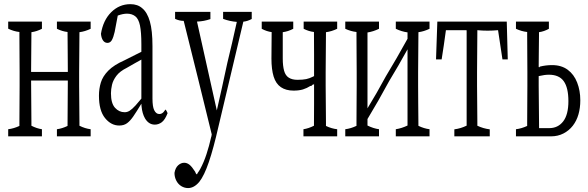

<svg xmlns="http://www.w3.org/2000/svg" viewBox="-20 -618 2872 937"><path d="M422.4 -512.7Q422.4 -490.2 422.4 -477.5Q395 -464.4 367.7 -460.9Q367.7 -460.9 367.7 -457Q367.2 -356.4 366.2 -266.1Q366.2 -228 366.2 -199.2Q366.2 -158.7 367.7 -19.5Q367.7 -8.8 367.7 -7.8Q367.7 -4.4 367.7 -4.4Q395 9.3 422.4 12.7Q422.4 34.7 422.4 47.4Q422.4 47.4 257.8 47.4Q257.8 35.2 257.8 12.7Q283.2 9.3 309.6 -3.4Q311 -197.3 311 -220.2Q311 -220.2 311 -225.1Q311 -225.1 131.8 -225.1Q131.8 -225.1 131.8 -220.2Q131.8 -167.5 133.3 -21Q133.3 -9.3 133.3 -7.8Q133.3 -4.4 133.3 -4.4Q158.7 8.8 184.6 12.7Q184.6 34.7 184.6 47.4Q184.6 47.4 20 47.4Q20 35.2 20 12.7Q47.4 9.3 74.7 -3.4Q74.7 -3.4 74.7 -6.8Q74.7 -8.3 74.7 -19.5Q75.2 -61 75.2 -112.8Q75.2 -151.4 75.7 -199.2Q75.7 -228 75.7 -266.1Q75.2 -304.7 75.2 -353Q74.7 -394.5 74.7 -445.8Q74.7 -447.3 74.7 -458.5Q74.7 -458.5 74.7 -461.9Q47.4 -464.8 20 -478Q20 -490.7 20 -512.7Q20 -512.7 184.6 -512.7Q184.6 -490.2 184.6 -477.5Q159.2 -464.4 133.3 -460.9Q133.3 -460.9 133.3 -457.5Q132.8 -359.9 131.8 -272Q131.8 -272 131.8 -267.1Q131.8 -267.1 311 -267.1Q311 -267.1 311 -272Q311 -308.1 310.5 -353.3Q310.1 -398.4 309.6 -461.9Q283.7 -464.8 257.8 -477.5Q257.8 -490.2 257.8 -512.7Q257.8 -512.7 422.4 -512.7Z M687.5 -40.5Q674.3 -63.5 670.9 -98.1Q670.4 -109.9 669.9 -111.8Q645 -70.8 630.1 -49.3Q615.2 -27.8 599.9 -16.6Q584.5 -5.4 562 -5.4Q522 -5.4 492.4 -42Q462.9 -78.6 462.9 -150.9Q462.9 -185.1 472.2 -215.3Q481.4 -245.6 508.5 -273.2Q535.6 -300.8 587.4 -323.7Q612.3 -336.9 669.9 -365.2Q669.9 -388.2 669.9 -401.4Q669.9 -460.9 663.1 -493.7Q656.2 -526.4 639.9 -538.8Q623.5 -551.3 599.6 -551.3Q580.1 -551.3 554.7 -542Q547.4 -506.8 539.6 -462.4Q533.7 -436 525.4 -421.4Q517.6 -408.7 504.4 -408.7Q491.2 -408.7 482.9 -420.4Q474.6 -432.1 472.7 -453.1Q483.4 -519.5 522.9 -558.6Q562.5 -597.7 616.2 -597.7Q651.9 -597.7 674.3 -577.6Q698.7 -557.6 711.4 -513.2Q724.1 -468.8 724.1 -393.1Q724.1 -270 724.1 -137.2Q724.1 -97.7 732.4 -80.6Q741.7 -61.5 757.3 -61.5Q769 -61.5 777.8 -70.8Q782.7 -76.2 787.1 -83.5Q792.5 -79.6 797.9 -65.9Q785.6 -33.7 769.8 -21.7Q753.9 -9.8 735.4 -9.8Q705.6 -9.8 687.5 -40.5ZM641.6 -103.5Q652.8 -115.7 669.9 -136.7Q669.9 -136.7 669.9 -327.1Q654.3 -318.8 638.4 -309.6Q622.6 -300.3 599.1 -287.1Q564.5 -270 548.1 -248Q531.7 -226.1 526.6 -204.1Q521.5 -182.1 521.5 -162.6Q521.5 -113.8 541.3 -92Q561 -70.3 588.4 -70.3Q601.1 -70.3 612.5 -77.4Q624 -84.5 641.6 -103.5Z M1208.5 -560.1Q1208.5 -538.1 1208.5 -525.4Q1188 -514.2 1167.5 -512.2Q1105 -251 1045.9 0.5Q1022 106 999.3 172.6Q976.6 239.3 952.6 269.5Q927.2 299.8 897.9 299.8Q880.4 299.8 865 290.5Q849.6 281.2 840.6 263.9Q831.5 246.6 831.5 225.6Q835.9 200.7 849.6 188.5Q863.3 176.3 878.9 176.3Q892.6 176.3 904.8 186Q917 195.8 932.1 219.7Q936 231 939.9 232.4Q941.9 234.4 944.3 226.6Q951.7 216.8 957.5 206.1Q975.1 173.3 988 133.5Q1001 93.8 1010.3 51.8Q1011.7 49.8 1013.2 38.6Q1013.2 38.6 1013.2 37.1Q946.8 -234.9 876.5 -516.1Q855.5 -516.1 834.5 -525.9Q834.5 -538.1 834.5 -560.1Q834.5 -560.1 1006.8 -560.1Q1006.8 -537.6 1006.8 -524.9Q974.6 -513.7 941.4 -512.7Q990.2 -291 1038.1 -79.1Q1063.5 -189.9 1089.4 -311Q1112.8 -406.2 1135.7 -511.2Q1101.6 -513.7 1068.8 -525.9Q1068.8 -538.1 1068.8 -560.1Q1068.8 -560.1 1208.5 -560.1Z M1625.5 -512.7Q1625.5 -490.2 1625.5 -477.5Q1598.1 -464.4 1570.8 -460.9Q1570.8 -460.9 1570.8 -457Q1570.3 -356.4 1569.3 -266.1Q1569.3 -228 1569.3 -199.2Q1569.3 -158.7 1570.8 -19.5Q1570.8 -8.3 1570.8 -6.8Q1570.8 -3.4 1570.8 -3.4Q1598.1 9.8 1625.5 12.7Q1625.5 34.7 1625.5 47.4Q1625.5 47.4 1460.9 47.4Q1460.9 35.2 1460.9 12.7Q1486.3 8.8 1512.2 -4.4Q1512.7 -60.5 1512.7 -112.8Q1512.7 -156.2 1512.7 -209.5Q1508.8 -202.1 1505.4 -205.1Q1500 -196.8 1495.1 -198.7Q1477.5 -187.5 1458.5 -181.6Q1439.5 -175.8 1412.6 -175.8Q1375.5 -175.8 1350.8 -192.6Q1326.2 -209.5 1315.4 -244.4Q1304.7 -279.3 1304.7 -332.3Q1304.7 -385.3 1305.7 -461.4Q1281.7 -464.4 1257.3 -477.5Q1257.3 -490.2 1257.3 -512.7Q1257.3 -512.7 1411.1 -512.7Q1411.1 -490.2 1411.1 -477.5Q1386.2 -464.4 1359.9 -460.9Q1359.9 -391.6 1359.9 -332.5Q1359.9 -296.4 1366.5 -272.7Q1373 -249 1389.6 -238.8Q1405.8 -228.5 1431.6 -228.5Q1457.5 -228.5 1474.1 -231.9Q1490.7 -235.4 1506.8 -243.7Q1508.3 -244.6 1512.7 -246.6Q1512.7 -294.9 1512.7 -352.5Q1512.7 -404.8 1512.2 -458.5Q1512.2 -458.5 1512.2 -461.9Q1486.8 -464.8 1461.9 -477.5Q1461.9 -490.2 1461.9 -512.7Q1461.9 -512.7 1625.5 -512.7Z M2076.2 -512.7Q2076.2 -490.2 2076.2 -477.5Q2048.8 -464.4 2022 -460.9Q2022 -460.9 2022 -457.5Q2021.5 -356.9 2020.5 -266.1Q2020.5 -228 2020.5 -199.2Q2020.5 -160.6 2021 -113.8Q2021.5 -66.9 2022 -3.9Q2049.3 9.3 2076.2 12.7Q2076.2 34.7 2076.2 47.4Q2076.2 47.4 1911.6 47.4Q1911.6 35.2 1911.6 12.7Q1939.9 8.3 1968.8 -5.4Q1968.8 -186.5 1968.8 -377.4Q1923.8 -295.4 1879.4 -222.7Q1826.7 -125 1773.4 -37.1Q1773.4 -16.6 1773.4 -5.4Q1801.8 8.8 1829.6 12.7Q1829.6 34.7 1829.6 47.4Q1829.6 47.4 1665 47.4Q1665 35.2 1665 12.7Q1692.4 9.3 1719.7 -3.9Q1719.7 -3.9 1719.7 -7.3Q1719.7 -8.8 1719.7 -19.5Q1720.2 -61 1720.2 -112.8Q1720.2 -151.4 1720.7 -199.2Q1720.7 -228 1720.7 -266.1Q1720.2 -304.7 1720.2 -353Q1719.7 -394.5 1719.7 -445.8Q1719.7 -447.3 1719.7 -458Q1719.7 -458 1719.7 -461.9Q1692.4 -464.8 1665 -477.5Q1665 -490.2 1665 -512.7Q1665 -512.7 1829.6 -512.7Q1829.6 -490.2 1829.6 -477.5Q1801.8 -463.9 1773.4 -459.5Q1773.4 -269.5 1773.4 -89.4Q1818.4 -162.6 1862.8 -245.1Q1915.5 -332 1968.8 -428.7Q1968.8 -439.5 1968.8 -460Q1939.9 -463.9 1911.6 -477.5Q1911.6 -490.2 1911.6 -512.7Q1911.6 -512.7 2076.2 -512.7Z M2197.3 13.2Q2228.5 9.3 2257.3 -4.9Q2257.3 -4.9 2257.3 -8.3Q2257.3 -9.3 2257.3 -19.5Q2257.3 -61 2257.3 -112.8Q2257.3 -228 2257.3 -353Q2257.3 -394.5 2257.3 -445.8Q2257.3 -450.7 2257.3 -465.8Q2257.3 -465.8 2256.8 -470.7Q2256.8 -470.7 2156.2 -470.7Q2146 -394.5 2135.3 -328.1Q2135.3 -328.1 2107.9 -328.1Q2111.3 -415.5 2114.3 -512.7Q2114.3 -512.7 2453.1 -512.7Q2455.6 -415.5 2458 -328.1Q2458 -328.1 2432.1 -328.1Q2421.4 -394.5 2410.6 -470.7Q2384.8 -468.3 2359.6 -468.3Q2334.5 -468.3 2309.6 -470.7Q2308.1 -331.1 2308.1 -266.1Q2308.1 -228 2308.1 -199.2Q2308.1 -158.7 2309.6 -19.5Q2309.6 -8.8 2309.6 -8.3Q2309.6 -4.9 2309.6 -4.4Q2338.4 9.3 2370.1 13.2Q2370.1 35.2 2370.1 47.4Q2370.1 47.4 2197.3 47.4Q2197.3 35.2 2197.3 13.2Z M2498 12.7Q2525.4 9.3 2552.7 -3.4Q2552.7 -3.4 2552.7 -6.8Q2552.7 -8.3 2552.7 -19.5Q2553.2 -61 2553.2 -112.8Q2553.2 -151.4 2553.7 -199.2Q2553.7 -228 2553.7 -266.1Q2553.2 -304.7 2553.2 -353Q2552.7 -394.5 2552.7 -445.8Q2552.7 -447.3 2552.7 -458Q2552.7 -458 2552.7 -461.9Q2525.4 -464.8 2498 -477.5Q2498 -490.2 2498 -512.7Q2498 -512.7 2658.7 -512.7Q2658.7 -490.2 2658.7 -477.5Q2635.3 -464.4 2610.4 -460.9Q2610.4 -457.5 2610.4 -457.5Q2610.4 -446.8 2610.4 -445.3Q2609.9 -393.1 2609.4 -351.1Q2609.4 -316.4 2608.9 -291.5Q2611.8 -287.1 2614.7 -293Q2644.5 -300.3 2674.3 -300.3Q2719.7 -300.3 2750.5 -277.6Q2781.2 -254.9 2796.6 -215.3Q2812 -175.8 2812 -128.4Q2812 -91.3 2803 -59.8Q2793.9 -28.3 2775.4 -4.4Q2756.8 19.5 2729.7 33.4Q2702.6 47.4 2668.9 47.4Q2668.9 47.4 2498 47.4Q2498 34.7 2498 12.7ZM2608.9 -246.6Q2608.9 -218.3 2608.9 -199.2Q2608.9 -158.7 2610.4 -43Q2610.4 -20 2610.8 2.4Q2610.8 7.3 2610.8 7.3Q2610.8 7.3 2660.2 7.3Q2703.1 7.3 2728.5 -25.6Q2753.9 -58.6 2753.9 -124.3Q2753.9 -189.9 2731.2 -221.7Q2708.5 -253.4 2658.7 -253.4Q2638.2 -253.4 2608.9 -246.6Z"/></svg>

Font: Scarab Serif
Style: Light
Weight: 300
Designer: John Roberts
Foundry: Scarab
Version: 1.0